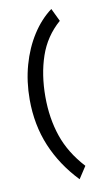

<svg xmlns="http://www.w3.org/2000/svg" viewBox="-86 -644 463 835"><g transform="rotate(-10 145.5 -226.0)"><path d="M195.8 149.9Q120.6 71.3 81.3 -22.7Q42 -116.7 42 -228.5Q42 -308.6 62 -379.9Q82 -451.2 118.4 -508.1Q154.8 -564.9 203.1 -600.6L230.5 -543.5Q166 -487.3 138.7 -407Q111.3 -326.7 111.3 -228.5Q111.3 -133.3 138.7 -53.5Q166 26.4 230.5 96.7Z"/></g></svg>

Font: Harmattan
Style: Regular
Weight: 400
Designer: George W. Nuss III and SIL International
Foundry: SIL International
Version: Version 4.000